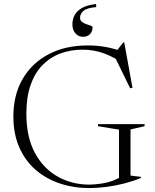

<svg xmlns="http://www.w3.org/2000/svg" viewBox="-20 -946 788 976"><path d="M643.5 -53.5 696.5 -47V-41.5Q659.5 -26 614.8 -14.2Q570 -2.5 523.5 3.8Q477 10 434.5 10Q353.5 10 283.2 -13.8Q213 -37.5 160.2 -83.5Q107.5 -129.5 77.8 -197.5Q48 -265.5 48 -354Q48 -463.5 95 -544.5Q142 -625.5 227 -670.2Q312 -715 426 -715Q476 -715 521 -706.5Q566 -698 608 -681.5L568.5 -682L607 -730.5H611.5L653.5 -499.5L641.5 -497.5L555.5 -673.5L613 -618Q561 -655.5 509.2 -674.5Q457.5 -693.5 401 -693.5Q338.5 -693.5 286 -673.8Q233.5 -654 194.8 -613.8Q156 -573.5 135 -512.5Q114 -451.5 114 -368.5Q114 -249 157.5 -168.8Q201 -88.5 273.8 -48Q346.5 -7.5 434 -7.5Q465 -8 496.8 -13Q528.5 -18 556.2 -28.5Q584 -39 603 -54L585 -21.5V-287L478 -304.5V-315H715V-304.5L643.5 -288ZM450.5 -808Q450.5 -785 437 -772Q423.5 -759 402 -759Q379 -759 363.5 -776.2Q348 -793.5 348 -823Q348 -846.5 358.8 -868Q369.5 -889.5 396 -905Q422.5 -920.5 468.5 -925.5L469 -910Q422.5 -906 404.8 -891Q387 -876 387 -856Q387 -842.5 396.5 -835Q406 -827.5 418.5 -823.2Q431 -819 440.8 -815.8Q450.5 -812.5 450.5 -808Z"/></svg>

Font: Newsreader 60pt Light
Style: Regular
Weight: 300
Designer: Hugues Gentile
Foundry: Production Type
Version: Version 1.003